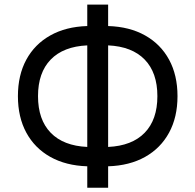

<svg xmlns="http://www.w3.org/2000/svg" viewBox="-20 -791 868 853"><path d="M367.7 43V-52.2Q272.5 -55.2 203.4 -94Q134.3 -132.8 96.9 -201.7Q59.6 -270.5 59.6 -363.8Q59.6 -457 96.9 -525.9Q134.3 -594.7 203.4 -633.5Q272.5 -672.4 367.7 -675.3V-770.5H460.4V-675.3Q555.7 -672.4 624.8 -633.5Q693.8 -594.7 731.2 -525.9Q768.6 -457 768.6 -363.8Q768.6 -270.5 731.2 -201.7Q693.8 -132.8 624.8 -94Q555.7 -55.2 460.4 -52.2V43ZM367.7 -138.2V-589.4Q261.7 -584.5 205.3 -526.4Q148.9 -468.3 148.9 -363.8Q148.9 -259.3 205.3 -201.2Q261.7 -143.1 367.7 -138.2ZM460.4 -589.4V-138.2Q566.4 -143.1 622.8 -201.2Q679.2 -259.3 679.2 -363.8Q679.2 -468.3 622.8 -526.4Q566.4 -584.5 460.4 -589.4Z"/></svg>

Font: Inter-Regular
Style: Regular
Weight: 400
Designer: Rasmus Andersson
Foundry: rsms
Version: Version 4.000;git-a52131595